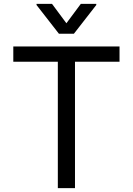

<svg xmlns="http://www.w3.org/2000/svg" viewBox="-20 -966 682 986"><path d="M48.3 -727.3H593.8V-649.1H365.1V0H277V-649.1H48.3ZM247.2 -946 321 -846.6 394.9 -946H474.4V-940.3L359.4 -792.6H282.7L167.6 -940.3V-946Z"/></svg>

Font: Inter P
Style: Regular
Weight: 400
Designer: Rasmus Andersson
Foundry: rsms
Version: Version 3.018;git-588b23468